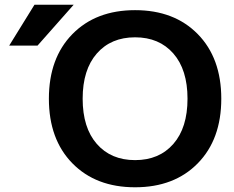

<svg xmlns="http://www.w3.org/2000/svg" viewBox="-20 -783 991 813"><path d="M286.5 -638.5Q386 -740 552 -740Q718 -740 817.5 -638.5Q917 -537 917 -365Q917 -193 817.5 -91.5Q718 10 552 10Q386 10 286.5 -91.5Q187 -193 187 -365Q187 -537 286.5 -638.5ZM126 -763H292L139 -590H19ZM390 -173.5Q450 -105 552 -105Q654 -105 714 -173.5Q774 -242 774 -365Q774 -488 714 -556.5Q654 -625 552 -625Q450 -625 390 -556.5Q330 -488 330 -365Q330 -242 390 -173.5Z"/></svg>

Font: M PLUS 1p
Style: Bold
Weight: 700
Version: Version 1.062